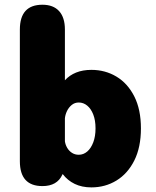

<svg xmlns="http://www.w3.org/2000/svg" viewBox="-20 -782 659 812"><path d="M159.5 5Q64 5 64 -100V-657Q64 -762 159.5 -762Q205.5 -762 230 -735Q254.5 -708 254.5 -657V-442.5Q274 -464 302 -475.2Q330 -486.5 366.5 -486.5Q425 -486.5 472.5 -458Q520 -429.5 548 -374.2Q576 -319 576 -239Q576 -159 548 -103.2Q520 -47.5 472.5 -18.5Q425 10.5 366.5 10.5Q326.5 10.5 296 -4.2Q265.5 -19 245 -46L243.5 -43Q221.5 5 159.5 5ZM254.5 -184.5Q256.5 -170 264.2 -156.8Q272 -143.5 284.5 -135.5Q297 -127.5 313 -127.5Q333 -127.5 349 -141.2Q365 -155 374.5 -180.2Q384 -205.5 384 -239Q384 -273 374.5 -297.5Q365 -322 349 -335.2Q333 -348.5 313 -348.5Q296 -348.5 283.2 -338Q270.5 -327.5 263.2 -312.2Q256 -297 254.5 -281.5Z"/></svg>

Font: Sono Monospace ExtraBold
Style: Regular
Weight: 800
Version: Version 2.112